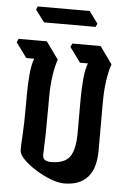

<svg xmlns="http://www.w3.org/2000/svg" viewBox="-55 -833 579 865"><g transform="rotate(5 234.5 -400.0)"><path d="M267 -8Q241 -8 206 -21.5Q171 -35 137.5 -56Q104 -77 82 -99.5Q60 -122 60 -141Q60 -167 63 -214Q66 -261 66 -343V-389Q66 -437 70 -483Q74 -529 85 -556H49L0 -623L7 -639H135L191 -561Q180 -530 173.5 -485Q167 -440 167 -384V-336Q167 -260 166 -218Q165 -176 164 -156Q163 -136 163 -128Q163 -99 200 -99Q262 -99 285.5 -132Q309 -165 309 -241V-389Q309 -437 313 -483Q317 -529 328 -556H292L243 -623L250 -639H378L434 -561Q423 -530 416.5 -485Q410 -440 410 -384V-170Q410 -8 267 -8ZM115 -723 74 -777 80 -792H315L355 -738L348 -723Z"/></g></svg>

Font: Jaini Purva
Style: Regular
Weight: 400
Designer: Maithili Shingre, Girish Dalvi (Devanagari), Taresh Vohra (Latin)
Foundry: Ek Type
Version: Version 2.000; ttfautohint (v1.8.4.7-5d5b)